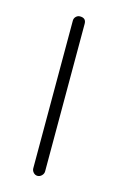

<svg xmlns="http://www.w3.org/2000/svg" viewBox="-83 -511 336 549"><g transform="rotate(15 85.5 -236.0)"><path d="M85 -472Q103 -472 103 -455V-18Q103 -11 97.5 -5.5Q92 0 85 0Q78 0 73 -5.5Q68 -11 68 -18V-455Q68 -462 73 -467Q78 -472 85 -472Z"/></g></svg>

Font: Dosis
Style: ExtraLight
Weight: 250
Designer: Edgar Tolentino, Pablo Impallari, Igino Marini
Foundry: Edgar Tolentino, Pablo Impallari, Igino Marini
Version: Version 1.007